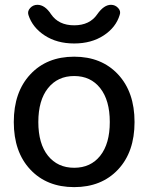

<svg xmlns="http://www.w3.org/2000/svg" viewBox="-20 -765 613 795"><path d="M382.8 -706.1Q410.2 -745.1 439.5 -745.1Q457 -745.1 469.2 -731.9Q481.4 -718.8 475.6 -703.1Q460 -651.4 409.2 -618.2Q358.4 -585 287.1 -585Q215.8 -585 165 -618.2Q114.3 -651.4 97.7 -703.1Q92.8 -718.8 105 -731.9Q117.2 -745.1 134.8 -745.1Q166 -745.1 191.4 -706.1Q222.7 -660.2 287.1 -660.2Q351.6 -660.2 382.8 -706.1ZM395 -399.9Q355.5 -450.2 287.1 -450.2Q218.8 -450.2 178.7 -399.9Q138.7 -349.6 138.7 -259.8Q138.7 -169.9 178.7 -120.1Q218.8 -70.3 287.1 -70.3Q355.5 -70.3 395 -120.1Q434.6 -169.9 434.6 -259.8Q434.6 -349.6 395 -399.9ZM468.8 -63Q400.4 9.8 287.1 9.8Q173.8 9.8 105.5 -63Q37.1 -135.7 37.1 -259.8Q37.1 -383.8 105.5 -457Q173.8 -530.3 287.1 -530.3Q400.4 -530.3 468.8 -457Q537.1 -383.8 537.1 -259.8Q537.1 -135.7 468.8 -63Z"/></svg>

Font: Rounded Mgen+ 2p medium
Style: Regular
Weight: 500
Designer: [Source Han Sans]
Ryoko NISHIZUKA  (kana & ideographs); Paul D. Hunt (Latin, Greek & Cyrillic); Wenlong ZHANG  (bopomofo
Version: Version 1.059.20150602